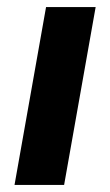

<svg xmlns="http://www.w3.org/2000/svg" viewBox="-20 -522 311 542"><path d="M21 0 110 -502H250L161 0Z"/></svg>

Font: DM Sans 16pt ExtraBold
Style: Italic
Weight: 800
Italic angle: -10°
Version: Version 4.004;gftools[0.9.30]